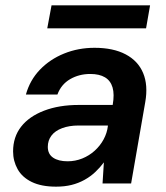

<svg xmlns="http://www.w3.org/2000/svg" viewBox="-20 -687 621 719"><path d="M190 12Q135 12 99 -5.5Q63 -23 46 -53.5Q29 -84 29 -120Q29 -174 59 -212.5Q89 -251 145 -272.5Q201 -294 275 -294H402Q409 -334 401.5 -359.5Q394 -385 373 -397.5Q352 -410 318 -410Q276 -410 242.5 -390.5Q209 -371 195 -333H77Q92 -387 129.5 -426Q167 -465 220 -486.5Q273 -508 334 -508Q404 -508 450.5 -483.5Q497 -459 516 -413.5Q535 -368 524 -305L471 0H364L369 -79Q355 -60 337 -43Q319 -26 296.5 -13.5Q274 -1 248 5.5Q222 12 190 12ZM233 -83Q262 -83 288 -93.5Q314 -104 334.5 -122.5Q355 -141 368 -165Q381 -189 384 -215V-217H274Q239 -217 212.5 -207Q186 -197 172.5 -179Q159 -161 159 -137Q159 -110 179 -96.5Q199 -83 233 -83ZM157 -581 173 -667H542L527 -581Z"/></svg>

Font: DM Sans 24pt SemiBold
Style: Italic
Weight: 600
Italic angle: -10°
Designer: Colophon Foundry, Jonny Pinhorn
Foundry: Colophon Foundry
Version: Version 4.004;gftools[0.9.30]